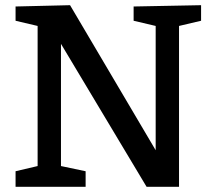

<svg xmlns="http://www.w3.org/2000/svg" viewBox="-20 -720 830 740"><path d="M215 -80 310 -60V0H40V-60L125 -80V-620L40 -640V-695L250 -700L580 -141V-620L495 -640V-695L755 -700V-640L670 -620V0H545L215 -551Z"/></svg>

Font: Bitter
Style: Regular
Weight: 400
Designer: Sol Matas
Foundry: Sol Matas
Version: Version 1.300;PS 001.300;hotconv 1.0.70;makeotf.lib2.5.58329